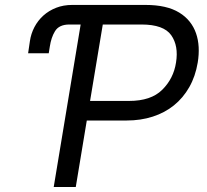

<svg xmlns="http://www.w3.org/2000/svg" viewBox="-20 -747 827 767"><path d="M99.4 -582.4Q103.7 -612.2 117.5 -638.7Q131.4 -665.1 153.2 -684.8Q175.1 -704.5 204.2 -715.9Q233.3 -727.3 268.5 -727.3H561.1Q646.3 -727.3 696 -696.7Q720.9 -681.5 737.6 -660.5Q754.3 -639.6 763.1 -614Q772 -588.4 773.6 -558.9Q775.2 -529.5 769.9 -497.2Q760.7 -442.1 736.2 -399Q711.6 -355.8 674.9 -326.2Q638.1 -296.5 590.2 -281.1Q542.3 -265.6 485.8 -265.6H326.7L282.7 0H194.6L302.2 -649.1H257.1Q215.9 -649.1 199.6 -622.2Q191.8 -609.4 186.8 -594.3Q181.8 -579.2 179 -561.1L174.7 -534.1H92.3ZM339.8 -343.8H495.7Q583.1 -343.8 627.8 -388.1Q673.3 -432.9 683.2 -497.2Q693.9 -563.6 664.1 -606.2Q633.9 -649.1 545.5 -649.1H390.6Z"/></svg>

Font: Inter P
Style: Italic
Weight: 400
Italic angle: -9.40001°
Designer: Rasmus Andersson
Foundry: rsms
Version: Version 3.018;git-588b23468